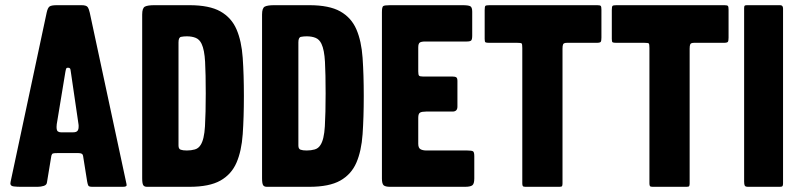

<svg xmlns="http://www.w3.org/2000/svg" viewBox="-20 -720 3078 740"><path d="M178 -120 161 -17Q160 -7 148.5 -3.5Q137 0 125 0H59Q46 0 33 -1.5Q20 -3 20 -13Q20 -16 21 -20L160 -672Q164 -690 171 -695Q178 -700 200 -700H294Q313 -700 318 -692.5Q323 -685 326 -671L466 -18Q467 -14 467.5 -11Q468 -8 468 -6Q468 0 453 0H336Q323 0 320.5 -4.5Q318 -9 316 -20L301 -114Q300 -125 295 -127.5Q290 -130 282 -130H202Q188 -130 184 -128.5Q180 -127 178 -120ZM215 -210H261Q274 -210 278.5 -215.5Q283 -221 283 -231Q283 -234 283 -237.5Q283 -241 282 -245L253 -443Q252 -454 249.5 -456.5Q247 -459 242 -459Q237 -459 235.5 -456.5Q234 -454 232 -443L201 -255Q198 -240 198 -231Q198 -217 203 -213.5Q208 -210 215 -210Z M575 0Q557 0 546.5 0Q536 0 532 -6.5Q528 -13 528 -33V-664Q528 -689 538.5 -694.5Q549 -700 575 -700H710Q787 -700 829.5 -676Q872 -652 891.5 -607Q911 -562 915.5 -497Q920 -432 920 -350Q920 -268 915.5 -203Q911 -138 891.5 -93Q872 -48 829.5 -24Q787 0 710 0ZM700 -140Q717 -140 731 -144Q745 -148 753 -161Q767 -182 770 -233Q773 -284 773 -360Q773 -435 770.5 -481.5Q768 -528 757 -551Q749 -568 734.5 -574Q720 -580 700 -580Q688 -580 678 -578Q668 -576 668 -557V-159Q668 -146 676.5 -143Q685 -140 700 -140Z M1037 0Q1019 0 1008.5 0Q998 0 994 -6.5Q990 -13 990 -33V-664Q990 -689 1000.5 -694.5Q1011 -700 1037 -700H1172Q1249 -700 1291.5 -676Q1334 -652 1353.5 -607Q1373 -562 1377.5 -497Q1382 -432 1382 -350Q1382 -268 1377.5 -203Q1373 -138 1353.5 -93Q1334 -48 1291.5 -24Q1249 0 1172 0ZM1162 -140Q1179 -140 1193 -144Q1207 -148 1215 -161Q1229 -182 1232 -233Q1235 -284 1235 -360Q1235 -435 1232.5 -481.5Q1230 -528 1219 -551Q1211 -568 1196.5 -574Q1182 -580 1162 -580Q1150 -580 1140 -578Q1130 -576 1130 -557V-159Q1130 -146 1138.5 -143Q1147 -140 1162 -140Z M1592 -266V-166Q1592 -150 1600.5 -145Q1609 -140 1624 -140H1781Q1799 -140 1803.5 -136.5Q1808 -133 1808 -118V-32Q1808 -11 1800 -5.5Q1792 0 1772 0H1484Q1465 0 1458.5 -6Q1452 -12 1452 -32V-673Q1452 -693 1457 -696.5Q1462 -700 1484 -700H1762Q1785 -700 1792.5 -696Q1800 -692 1800 -675V-583Q1800 -568 1796 -564Q1792 -560 1778 -560H1619Q1604 -560 1598 -556Q1592 -552 1592 -537V-445Q1592 -432 1595 -428.5Q1598 -425 1611 -425H1724Q1734 -425 1738.5 -422Q1743 -419 1743 -408V-309Q1743 -290 1724 -290H1622Q1606 -290 1599 -286Q1592 -282 1592 -266Z M1848 -570V-681Q1848 -695 1851 -697.5Q1854 -700 1867 -700H2282Q2293 -700 2295.5 -697Q2298 -694 2298 -683V-575Q2298 -563 2295.5 -559Q2293 -555 2280 -555H2166Q2153 -555 2150.5 -549.5Q2148 -544 2148 -533V-13Q2148 -5 2146 -2.5Q2144 0 2136 0H2005Q1997 0 1995 -3Q1993 -6 1993 -13V-535Q1993 -550 1990.5 -552.5Q1988 -555 1973 -555H1865Q1854 -555 1851 -557Q1848 -559 1848 -570Z M2338 -570V-681Q2338 -695 2341 -697.5Q2344 -700 2357 -700H2772Q2783 -700 2785.5 -697Q2788 -694 2788 -683V-575Q2788 -563 2785.5 -559Q2783 -555 2770 -555H2656Q2643 -555 2640.5 -549.5Q2638 -544 2638 -533V-13Q2638 -5 2636 -2.5Q2634 0 2626 0H2495Q2487 0 2485 -3Q2483 -6 2483 -13V-535Q2483 -550 2480.5 -552.5Q2478 -555 2463 -555H2355Q2344 -555 2341 -557Q2338 -559 2338 -570Z M2859 -700H2987Q2998 -700 2998 -687V-13Q2998 -6 2996 -3Q2994 0 2986 0H2863Q2853 0 2850.5 -4.5Q2848 -9 2848 -20V-689Q2848 -696 2850 -698Q2852 -700 2859 -700Z"/></svg>

Font: Railroad Gothic CC
Style: Bold
Weight: 700
Designer: indestructible type*
Foundry: Cowboy Collective
Version: Version 1.000